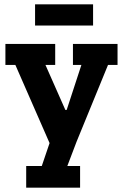

<svg xmlns="http://www.w3.org/2000/svg" viewBox="-20 -654 569 887"><path d="M523 -354V-451H317V-354H356L288 -146H282L190 -354H235V-451H5V-354H51L209 7L173 113H101V213H350V113H291L334 0L479 -354ZM410 -536V-634H142V-536Z"/></svg>

Font: Zilla Slab Bold
Style: Regular
Weight: 700
Designer: Typotheque.com
Foundry: Typotheque type foundry
Version: Version 1.3; 2018